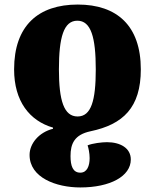

<svg xmlns="http://www.w3.org/2000/svg" viewBox="-20 -570 681 844"><path d="M322 -550C148 -550 42 -457 42 -265C42 -125 110 -39 213 -9V-4C150 12 110 62 110 111C110 211 227 254 333 254C464 254 555 205 555 131C555 81 509 55 450 55C428 55 386 60 365 69C369 80 374 104 374 125C374 159 363 189 333 189C300 189 290 159 290 116C290 62 307 22 378 7C521 -23 599 -97 599 -265C599 -457 494 -550 322 -550ZM320 -479C380 -479 401 -406 401 -265C401 -128 381 -58 321 -58C261 -58 239 -128 239 -265C239 -406 260 -479 320 -479Z"/></svg>

Font: Noto Serif Georgian Black
Style: Regular
Weight: 900
Designer: Monotype Design Team, Akaki Razmadze
Foundry: Google LLC
Version: Version 2.003